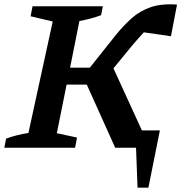

<svg xmlns="http://www.w3.org/2000/svg" viewBox="-41 -681 836 885"><path d="M-21 0 -13 -42Q36 -60 90 -68L202 -582L100 -606L109 -652H433L425 -611Q401 -602 376 -595.5Q351 -589 325 -584L282 -369H373L494 -521Q529 -564 566 -597Q603 -630 652.5 -647.5Q702 -665 775 -660L747 -514L622 -532Q611 -520 598.5 -506Q586 -492 573 -477L482 -366L613 -80H696L643 184H593L586 0H490L359 -291H266L221 -67L314 -47L305 0Z"/></svg>

Font: Piazzolla SemiBold
Style: Italic
Weight: 600
Italic angle: -11.3°
Designer: Juan Pablo del Peral
Foundry: Huerta Tipografica
Version: Version 1.330